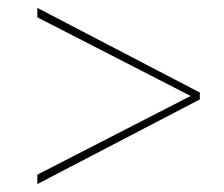

<svg xmlns="http://www.w3.org/2000/svg" viewBox="-20 -508 558 479"><path d="M455.6 -268.6 73.2 -464.8V-488.3L468.8 -282.2L478.5 -277.3V-259.8L468.8 -254.9L73.2 -48.8V-72.3Z"/></svg>

Font: Elaris
Style: Regular
Weight: 500
Version: Version 1.0